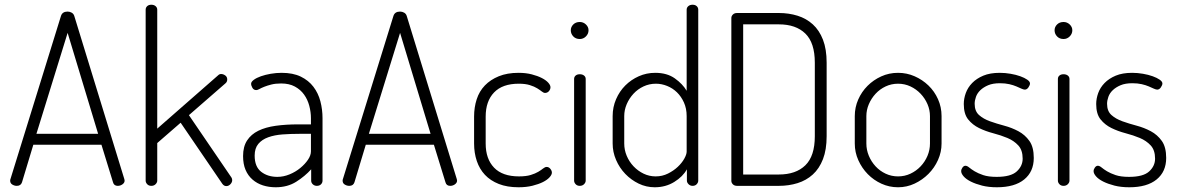

<svg xmlns="http://www.w3.org/2000/svg" viewBox="-20 -786 4988 812"><path d="M51 0Q41 0 32 -5.5Q23 -11 23 -22Q23 -26 24 -28L238 -719Q244 -737 266 -737Q275 -737 283 -732.5Q291 -728 294 -719L506 -28Q506 -26 506.5 -25Q507 -24 507 -22Q507 -13 498 -6.5Q489 0 478 0Q462 0 458 -15L409 -174H121L73 -15Q68 0 51 0ZM395 -220 266 -647 134 -220Z M779 -299 959 -35Q962 -30 962 -24Q962 -15 954.5 -7Q947 1 937 1Q927 1 920 -9L744 -267L645 -181V-22Q645 -14 638 -7Q631 0 620 0Q609 0 602.5 -7Q596 -14 596 -22V-745Q596 -754 602.5 -760Q609 -766 620 -766Q631 -766 638 -760Q645 -754 645 -745V-242L903 -468Q908 -473 915 -473Q924 -473 932.5 -467Q941 -461 941 -450Q941 -440 934 -434Z M1171 -478Q1219 -478 1252 -462Q1285 -446 1305.5 -419Q1326 -392 1335 -357.5Q1344 -323 1344 -286V-22Q1344 -13 1337.5 -6.5Q1331 0 1320 0Q1310 0 1303 -6.5Q1296 -13 1296 -22V-70Q1270 -41 1233 -17.5Q1196 6 1146 6Q1117 6 1092 -2Q1067 -10 1048 -26.5Q1029 -43 1018.5 -67.5Q1008 -92 1008 -126Q1008 -166 1025 -192Q1042 -218 1072.5 -233Q1103 -248 1146 -254Q1189 -260 1241 -260H1295V-286Q1295 -312 1288 -338.5Q1281 -365 1266 -386Q1251 -407 1227 -420Q1203 -433 1169 -433Q1145 -433 1127.5 -428.5Q1110 -424 1097.5 -419Q1085 -414 1077 -409.5Q1069 -405 1064 -405Q1053 -405 1047.5 -414.5Q1042 -424 1042 -432Q1042 -440 1053.5 -448.5Q1065 -457 1083.5 -463.5Q1102 -470 1125 -474Q1148 -478 1171 -478ZM1295 -220H1246Q1209 -220 1175 -217.5Q1141 -215 1114.5 -205.5Q1088 -196 1072.5 -177.5Q1057 -159 1057 -128Q1057 -81 1084.5 -59.5Q1112 -38 1153 -38Q1179 -38 1204.5 -48.5Q1230 -59 1250 -75.5Q1270 -92 1282.5 -110.5Q1295 -129 1295 -146Z M1457 0Q1447 0 1438 -5.5Q1429 -11 1429 -22Q1429 -26 1430 -28L1644 -719Q1650 -737 1672 -737Q1681 -737 1689 -732.5Q1697 -728 1700 -719L1912 -28Q1912 -26 1912.5 -25Q1913 -24 1913 -22Q1913 -13 1904 -6.5Q1895 0 1884 0Q1868 0 1864 -15L1815 -174H1527L1479 -15Q1474 0 1457 0ZM1801 -220 1672 -647 1540 -220Z M2173 6Q2125 6 2089.5 -8Q2054 -22 2031 -46.5Q2008 -71 1996.5 -105Q1985 -139 1985 -179V-293Q1985 -332 1996 -366Q2007 -400 2030.5 -424.5Q2054 -449 2089.5 -463.5Q2125 -478 2173 -478Q2204 -478 2229 -471.5Q2254 -465 2271.5 -456Q2289 -447 2298.5 -436.5Q2308 -426 2308 -417Q2308 -408 2301.5 -400.5Q2295 -393 2285 -393Q2279 -393 2271.5 -399Q2264 -405 2252 -412.5Q2240 -420 2221 -426Q2202 -432 2174 -432Q2105 -432 2069.5 -395Q2034 -358 2034 -293V-179Q2034 -114 2069.5 -77Q2105 -40 2175 -40Q2205 -40 2224.5 -46Q2244 -52 2256.5 -59.5Q2269 -67 2277 -73.5Q2285 -80 2292 -80Q2301 -80 2307.5 -72Q2314 -64 2314 -56Q2314 -47 2304 -36Q2294 -25 2276 -16Q2258 -7 2232 -0.5Q2206 6 2173 6Z M2432 -472Q2443 -472 2450 -466.5Q2457 -461 2457 -452V-22Q2457 -14 2450 -7Q2443 0 2432 0Q2421 0 2414.5 -7Q2408 -14 2408 -22V-452Q2408 -461 2414.5 -466.5Q2421 -472 2432 -472ZM2432 -693Q2447 -693 2458 -682.5Q2469 -672 2469 -658Q2469 -643 2458 -632Q2447 -621 2432 -621Q2415 -621 2404.5 -632Q2394 -643 2394 -658Q2394 -672 2404.5 -682.5Q2415 -693 2432 -693Z M2909 -766Q2920 -766 2926.5 -760Q2933 -754 2933 -745V-22Q2933 -14 2926.5 -7Q2920 0 2909 0Q2899 0 2892 -7Q2885 -14 2885 -22V-70Q2868 -39 2831.5 -16.5Q2795 6 2749 6Q2713 6 2681 -9.5Q2649 -25 2624.5 -50.5Q2600 -76 2585.5 -109.5Q2571 -143 2571 -179V-295Q2571 -333 2585.5 -366.5Q2600 -400 2624.5 -424.5Q2649 -449 2681.5 -463.5Q2714 -478 2751 -478Q2801 -478 2834 -454.5Q2867 -431 2884 -402V-745Q2884 -754 2891 -760Q2898 -766 2909 -766ZM2620 -179Q2620 -152 2630.5 -127Q2641 -102 2659.5 -82.5Q2678 -63 2702 -51.5Q2726 -40 2753 -40Q2781 -40 2805 -52Q2829 -64 2846.5 -80.5Q2864 -97 2874 -115Q2884 -133 2884 -145V-295Q2884 -327 2872.5 -352.5Q2861 -378 2843 -395.5Q2825 -413 2801.5 -422.5Q2778 -432 2754 -432Q2726 -432 2701.5 -420.5Q2677 -409 2659 -389.5Q2641 -370 2630.5 -345.5Q2620 -321 2620 -295Z M3274 -731Q3316 -731 3353 -719.5Q3390 -708 3417.5 -683Q3445 -658 3460.5 -618Q3476 -578 3476 -521V-210Q3476 -153 3460.5 -113Q3445 -73 3417.5 -48Q3390 -23 3353 -11.5Q3316 0 3274 0H3097Q3086 0 3079.5 -6.5Q3073 -13 3073 -21V-710Q3073 -718 3079.5 -724.5Q3086 -731 3097 -731ZM3123 -683V-48H3274Q3346 -48 3386 -87Q3426 -126 3426 -210V-521Q3426 -605 3386 -644Q3346 -683 3274 -683Z M3778 -478Q3815 -478 3848 -463.5Q3881 -449 3906.5 -424.5Q3932 -400 3947 -366.5Q3962 -333 3962 -295V-179Q3962 -143 3947 -109.5Q3932 -76 3906.5 -50.5Q3881 -25 3848 -9.5Q3815 6 3778 6Q3741 6 3708 -9Q3675 -24 3650 -49.5Q3625 -75 3610 -108.5Q3595 -142 3595 -179V-295Q3595 -332 3609.5 -365Q3624 -398 3649 -423Q3674 -448 3707 -463Q3740 -478 3778 -478ZM3913 -295Q3913 -321 3902.5 -345.5Q3892 -370 3873.5 -389.5Q3855 -409 3830.5 -420.5Q3806 -432 3778 -432Q3750 -432 3725.5 -420.5Q3701 -409 3683 -389.5Q3665 -370 3654.5 -345.5Q3644 -321 3644 -295V-179Q3644 -152 3654.5 -127Q3665 -102 3683 -82.5Q3701 -63 3725.5 -51.5Q3750 -40 3778 -40Q3806 -40 3830.5 -51.5Q3855 -63 3873.5 -82.5Q3892 -102 3902.5 -127Q3913 -152 3913 -179Z M4195 -38Q4255 -38 4280 -61Q4305 -84 4305 -115Q4305 -151 4286.5 -171Q4268 -191 4240.5 -202.5Q4213 -214 4180.5 -222.5Q4148 -231 4120.5 -244.5Q4093 -258 4074.5 -281Q4056 -304 4056 -346Q4056 -369 4064.5 -392.5Q4073 -416 4091.5 -435Q4110 -454 4138.5 -466Q4167 -478 4208 -478Q4231 -478 4254 -474Q4277 -470 4295 -463.5Q4313 -457 4324.5 -449Q4336 -441 4336 -433Q4336 -426 4329.5 -416.5Q4323 -407 4314 -407Q4309 -407 4300 -411Q4291 -415 4278.5 -420.5Q4266 -426 4248.5 -430Q4231 -434 4209 -434Q4179 -434 4159 -425.5Q4139 -417 4126 -404.5Q4113 -392 4107.5 -376.5Q4102 -361 4102 -347Q4102 -316 4120.5 -299.5Q4139 -283 4167 -273Q4195 -263 4227 -254.5Q4259 -246 4287 -231Q4315 -216 4333.5 -190Q4352 -164 4352 -118Q4352 -60 4311.5 -27Q4271 6 4196 6Q4161 6 4133.5 -1Q4106 -8 4086 -18Q4066 -28 4055.5 -40Q4045 -52 4045 -62Q4045 -70 4050.5 -77.5Q4056 -85 4063 -85Q4070 -85 4079 -77.5Q4088 -70 4102 -61.5Q4116 -53 4138 -45.5Q4160 -38 4195 -38Z M4478 -472Q4489 -472 4496 -466.5Q4503 -461 4503 -452V-22Q4503 -14 4496 -7Q4489 0 4478 0Q4467 0 4460.5 -7Q4454 -14 4454 -22V-452Q4454 -461 4460.5 -466.5Q4467 -472 4478 -472ZM4478 -693Q4493 -693 4504 -682.5Q4515 -672 4515 -658Q4515 -643 4504 -632Q4493 -621 4478 -621Q4461 -621 4450.5 -632Q4440 -643 4440 -658Q4440 -672 4450.5 -682.5Q4461 -693 4478 -693Z M4755 -38Q4815 -38 4840 -61Q4865 -84 4865 -115Q4865 -151 4846.5 -171Q4828 -191 4800.5 -202.5Q4773 -214 4740.5 -222.5Q4708 -231 4680.5 -244.5Q4653 -258 4634.5 -281Q4616 -304 4616 -346Q4616 -369 4624.5 -392.5Q4633 -416 4651.5 -435Q4670 -454 4698.5 -466Q4727 -478 4768 -478Q4791 -478 4814 -474Q4837 -470 4855 -463.5Q4873 -457 4884.5 -449Q4896 -441 4896 -433Q4896 -426 4889.5 -416.5Q4883 -407 4874 -407Q4869 -407 4860 -411Q4851 -415 4838.5 -420.5Q4826 -426 4808.5 -430Q4791 -434 4769 -434Q4739 -434 4719 -425.5Q4699 -417 4686 -404.5Q4673 -392 4667.5 -376.5Q4662 -361 4662 -347Q4662 -316 4680.5 -299.5Q4699 -283 4727 -273Q4755 -263 4787 -254.5Q4819 -246 4847 -231Q4875 -216 4893.5 -190Q4912 -164 4912 -118Q4912 -60 4871.5 -27Q4831 6 4756 6Q4721 6 4693.5 -1Q4666 -8 4646 -18Q4626 -28 4615.5 -40Q4605 -52 4605 -62Q4605 -70 4610.5 -77.5Q4616 -85 4623 -85Q4630 -85 4639 -77.5Q4648 -70 4662 -61.5Q4676 -53 4698 -45.5Q4720 -38 4755 -38Z"/></svg>

Font: AkaAcidDosis
Style: Light
Weight: 300
Designer: Edgar Tolentino, Pablo Impallari, Igino Marini, Aka-Acid
Foundry: Edgar Tolentino, Pablo Impallari, Igino Marini, Aka-Acid
Version: Version 1.007